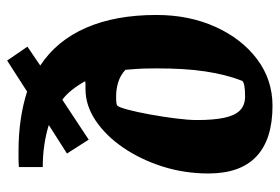

<svg xmlns="http://www.w3.org/2000/svg" viewBox="-143 -630 785 539"><g transform="rotate(-90 249.5 -360.5)"><path d="M222 12Q128 12 80 -33Q32 -78 32 -168Q32 -235 51.5 -296.5Q71 -358 104.5 -407Q138 -456 180.5 -484.5Q223 -513 269 -513Q277 -513 282.5 -513Q288 -513 291 -514Q280 -534 266.5 -551Q253 -568 239 -578L127 -504L88 -565L168 -616Q143 -624 112.5 -628.5Q82 -633 50 -633V-700Q64 -701 75.5 -701Q87 -701 95 -701Q141 -701 182.5 -695Q224 -689 262 -677L349 -733L388 -676L335 -640Q405 -594 441 -511.5Q477 -429 477 -314Q477 -222 443.5 -148Q410 -74 352.5 -31Q295 12 222 12ZM248 -65Q286 -65 292 -73Q301 -96 307.5 -121.5Q314 -147 318.5 -176.5Q323 -206 325 -240Q327 -274 327 -313Q327 -333 326.5 -350Q326 -367 323 -401Q308 -415 288.5 -421Q269 -427 249 -427Q233 -427 228.5 -426Q224 -425 223 -424Q218 -420 211 -393.5Q204 -367 197.5 -331Q191 -295 186.5 -259.5Q182 -224 182 -200Q182 -153 188.5 -123Q195 -93 209.5 -79Q224 -65 248 -65Z"/></g></svg>

Font: Faustina ExtraBold
Style: Italic
Weight: 800
Italic angle: -8°
Designer: Alfonso Garcia
Foundry: http://www.omnibus-type.com
Version: Version 1.200